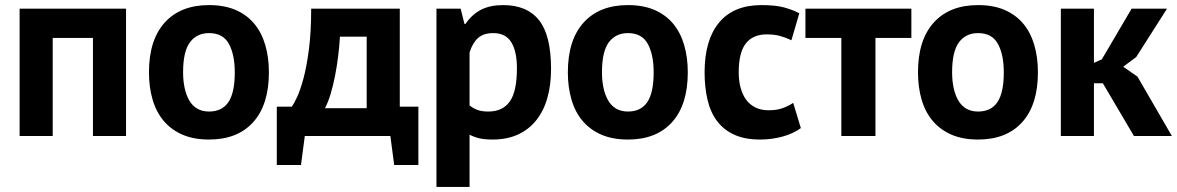

<svg xmlns="http://www.w3.org/2000/svg" viewBox="-20 -534 4622 754"><path d="M345 -385H187V0H57V-500H475V0H345Z M565 0ZM565 -250Q565 -377 627 -445.5Q689 -514 801 -514Q861 -514 905 -495Q949 -476 978 -441.5Q1007 -407 1021.5 -358Q1036 -309 1036 -250Q1036 -123 974.5 -54.5Q913 14 801 14Q741 14 697 -5Q653 -24 623.5 -58.5Q594 -93 579.5 -142Q565 -191 565 -250ZM699 -250Q699 -217 705 -189Q711 -161 723 -140Q735 -119 754.5 -107.5Q774 -96 801 -96Q852 -96 877 -133Q902 -170 902 -250Q902 -319 879 -361.5Q856 -404 801 -404Q753 -404 726 -368Q699 -332 699 -250Z M1623 114H1528L1513 0H1177L1162 114H1067V-115H1126Q1134 -126 1146.5 -152.5Q1159 -179 1171.5 -225Q1184 -271 1193 -339Q1202 -407 1202 -500H1550V-115H1623ZM1420 -109V-390H1315Q1313 -354 1308 -313.5Q1303 -273 1295.5 -235Q1288 -197 1278 -164Q1268 -131 1256 -109Z M1694 0ZM1694 -500H1789L1804 -440H1808Q1834 -478 1869.5 -496Q1905 -514 1956 -514Q2050 -514 2097 -454.5Q2144 -395 2144 -263Q2144 -199 2129 -147.5Q2114 -96 2084.5 -60Q2055 -24 2012.5 -5Q1970 14 1915 14Q1884 14 1864 9.5Q1844 5 1824 -5V200H1694ZM1917 -404Q1879 -404 1857.5 -385Q1836 -366 1824 -328V-120Q1838 -109 1854.5 -102.5Q1871 -96 1898 -96Q1954 -96 1982 -135.5Q2010 -175 2010 -266Q2010 -332 1988 -368Q1966 -404 1917 -404Z M2210 0ZM2210 -250Q2210 -377 2272 -445.5Q2334 -514 2446 -514Q2506 -514 2550 -495Q2594 -476 2623 -441.5Q2652 -407 2666.5 -358Q2681 -309 2681 -250Q2681 -123 2619.5 -54.5Q2558 14 2446 14Q2386 14 2342 -5Q2298 -24 2268.5 -58.5Q2239 -93 2224.5 -142Q2210 -191 2210 -250ZM2344 -250Q2344 -217 2350 -189Q2356 -161 2368 -140Q2380 -119 2399.5 -107.5Q2419 -96 2446 -96Q2497 -96 2522 -133Q2547 -170 2547 -250Q2547 -319 2524 -361.5Q2501 -404 2446 -404Q2398 -404 2371 -368Q2344 -332 2344 -250Z M2747 0ZM3125 -31Q3095 -9 3052.5 2.5Q3010 14 2965 14Q2905 14 2863.5 -5Q2822 -24 2796 -58.5Q2770 -93 2758.5 -142Q2747 -191 2747 -250Q2747 -377 2804 -445.5Q2861 -514 2970 -514Q3025 -514 3058.5 -505Q3092 -496 3119 -482L3088 -376Q3065 -387 3042.5 -393Q3020 -399 2991 -399Q2937 -399 2909 -363.5Q2881 -328 2881 -250Q2881 -218 2888 -191Q2895 -164 2909 -144Q2923 -124 2945.5 -112.5Q2968 -101 2998 -101Q3031 -101 3054 -109.5Q3077 -118 3095 -130Z M3559 -385H3418V0H3284V-385H3143V-500H3559Z M3585 0ZM3585 -250Q3585 -377 3647 -445.5Q3709 -514 3821 -514Q3881 -514 3925 -495Q3969 -476 3998 -441.5Q4027 -407 4041.5 -358Q4056 -309 4056 -250Q4056 -123 3994.5 -54.5Q3933 14 3821 14Q3761 14 3717 -5Q3673 -24 3643.5 -58.5Q3614 -93 3599.5 -142Q3585 -191 3585 -250ZM3719 -250Q3719 -217 3725 -189Q3731 -161 3743 -140Q3755 -119 3774.5 -107.5Q3794 -96 3821 -96Q3872 -96 3897 -133Q3922 -170 3922 -250Q3922 -319 3899 -361.5Q3876 -404 3821 -404Q3773 -404 3746 -368Q3719 -332 3719 -250Z M4311 -207H4276V0H4146V-500H4276V-287L4307 -301L4424 -500H4563L4442 -310L4391 -272L4447 -233L4582 0H4433Z"/></svg>

Font: PT Sans
Style: Bold
Weight: 700
Version: Version 2.003W OFL; ttfautohint (v1.6)